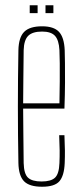

<svg xmlns="http://www.w3.org/2000/svg" viewBox="-20 -705 310 730"><path d="M140 5Q91.5 5 71.2 -16Q51 -37 50 -85Q49 -138.5 48.5 -192.2Q48 -246 48 -299.5Q48 -353 48.5 -406.8Q49 -460.5 50 -514Q51 -563 72 -584Q93 -605 140 -605Q184.5 -605 204.2 -584Q224 -563 226 -514Q226.5 -496 227 -465Q227.5 -434 227.2 -390.5Q227 -347 225 -292H68Q68 -245.5 68.8 -196Q69.5 -146.5 70 -85Q71 -44 86.5 -29.5Q102 -15 138 -15Q174 -15 189.2 -29.5Q204.5 -44 206 -85Q207 -107.5 206.8 -133.2Q206.5 -159 205 -191H225Q226.5 -159 226.8 -133Q227 -107 226 -85Q224 -37 206 -16Q188 5 140 5ZM68 -312H206Q207 -356.5 207.2 -395.5Q207.5 -434.5 207.2 -464.8Q207 -495 206 -514Q204 -552.5 189 -568.8Q174 -585 140 -585Q103.5 -585 87.2 -568.8Q71 -552.5 70 -514Q69.5 -455 68.8 -406.5Q68 -358 68 -312ZM153 -655V-685H183V-655ZM93 -655V-685H123V-655Z"/></svg>

Font: Big Shoulders Thin
Style: Regular
Weight: 100
Designer: Patric King
Foundry: XO Type Co
Version: Version 2.002